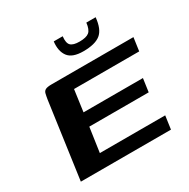

<svg xmlns="http://www.w3.org/2000/svg" viewBox="-145 -760 878 893"><g transform="rotate(-30 294.0 -314.0)"><path d="M40 0 97 -408Q100 -427 103 -438.5Q106 -450 116 -455Q126 -460 149 -460H588L578 -389H228L212 -273H531L521 -202H202L183 -71H534L524 0ZM354 -519Q295 -519 273 -548.5Q251 -578 257 -628H305Q301 -593 314 -580Q327 -567 361 -567Q397 -567 412.5 -579.5Q428 -592 432 -628H482Q476 -566 446.5 -542.5Q417 -519 354 -519Z"/></g></svg>

Font: Genos SemiBold
Style: Italic
Weight: 600
Italic angle: -8°
Version: Version 1.010